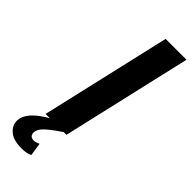

<svg xmlns="http://www.w3.org/2000/svg" viewBox="-390 -753 1002 1002"><g transform="rotate(45 110.5 -252.0)"><path d="M-9 0 157 -720H311L145 0ZM29 216Q-32 216 -61 190.5Q-90 165 -90 132Q-90 90 -47.5 50Q-5 10 70 -24L125 0Q64 41 39.5 65.5Q15 90 15 114Q15 126 22.5 134Q30 142 46 142Q59 142 79 132L90 204Q76 211 61 213.5Q46 216 29 216Z"/></g></svg>

Font: Instrument Sans
Style: Bold Italic
Weight: 700
Italic angle: -13°
Designer: Rodrigo Fuenzalida
Foundry: fragTYPE
Version: Version 1.000;gftools[0.9.28]